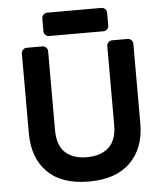

<svg xmlns="http://www.w3.org/2000/svg" viewBox="-59 -921 836 983"><g transform="rotate(-5 359.5 -430.0)"><path d="M638 -692C632.7 -697.3 626.3 -700 619 -700H539C531.7 -700 525.3 -697.3 520 -692C514.7 -686.7 512 -680.3 512 -673V-268C512 -215.3 498.3 -176.7 471 -152C443.7 -127.3 406.3 -115 359 -115C311.7 -115 274.7 -127.3 248 -152C221.3 -176.7 208 -215.3 208 -268V-673C208 -680.3 205.3 -686.7 200 -692C194.7 -697.3 188.3 -700 181 -700H100C92.7 -700 86.3 -697.3 81 -692C75.7 -686.7 73 -680.3 73 -673V-263C73 -178.3 97.3 -111.7 146 -63C194.7 -14.3 265.7 10 359 10C451.7 10 522.7 -14.5 572 -63.5C621.3 -112.5 646 -179 646 -263V-673C646 -680.3 643.3 -686.7 638 -692ZM201 -758C206.3 -752.7 212.7 -750 220 -750H499C506.3 -750 512.7 -752.7 518 -758C523.3 -763.3 526 -769.7 526 -777V-843C526 -850.3 523.3 -856.7 518 -862C512.7 -867.3 506.3 -870 499 -870H220C212.7 -870 206.3 -867.3 201 -862C195.7 -856.7 193 -850.3 193 -843V-777C193 -769.7 195.7 -763.3 201 -758Z"/></g></svg>

Font: Rubik
Style: Regular
Weight: 500
Designer: Hubert & Fischer
Foundry: Hubert & Fischer
Version: Version 1.100